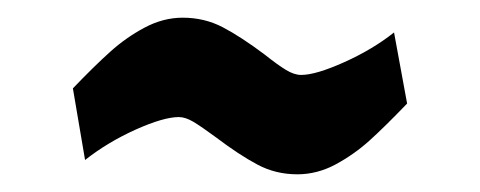

<svg xmlns="http://www.w3.org/2000/svg" viewBox="-20 -389 540 216"><path d="M62 -289.6Q85.9 -314.5 103.8 -330.6Q121.6 -346.7 142.6 -357.9Q163.6 -369.1 185.5 -369.1Q210 -369.1 230.5 -358.4Q251 -347.7 277.8 -327.6Q292.5 -315.9 301.8 -310.3Q311 -304.7 318.8 -304.7Q335.4 -304.7 367.4 -319.1Q399.4 -333.5 423.3 -352.5L438 -272.5Q412.6 -246.1 395.5 -230.7Q378.4 -215.3 357.7 -204.1Q336.9 -192.9 314.5 -192.9Q290 -192.9 269.5 -203.9Q249 -214.8 223.1 -234.4Q206.5 -246.6 197.5 -252Q188.5 -257.3 181.2 -257.3Q164.1 -257.3 132.6 -243.2Q101.1 -229 75.7 -209Z"/></svg>

Font: Vesper Libre Heavy
Style: Regular
Weight: 900
Designer: Robert Keller & Kimya Gandhi
Foundry: Mota Italic
Version: Version 1.058